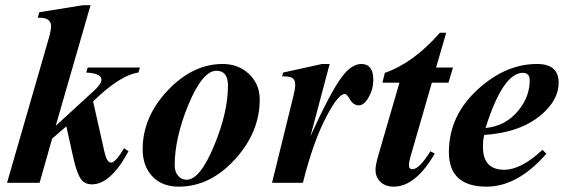

<svg xmlns="http://www.w3.org/2000/svg" viewBox="-20 -697 2152 732"><path d="M513.7 -439.5 507.8 -420.4Q438.5 -411.1 335 -310.5L377.9 -119.1Q387.2 -77.1 403.3 -77.1Q420.4 -77.1 453.1 -131.8Q471.2 -119.1 470.2 -121.1Q402.3 5.9 330.1 5.9Q305.2 5.9 291 -11.2Q273.4 -33.2 259.8 -94.2L232.9 -215.3L178.7 -168.5L130.9 0H6.8L165.5 -549.3Q174.8 -581.5 174.8 -596.7Q174.8 -631.8 124 -629.4L129.9 -650.4L296.4 -677.2H325.2L192.4 -217.3L339.4 -352.1Q366.7 -377 366.7 -393.6Q366.7 -417.5 308.6 -420.4L314.5 -439.5Z M970.2 -317.4Q970.2 -193.8 877 -90.8Q781.7 14.6 661.6 14.6Q596.7 14.6 559.6 -25.9Q523.9 -64.9 523.9 -127.9Q523.9 -251.5 620.1 -353Q715.3 -453.1 829.1 -453.1Q889.2 -453.1 929.7 -414.6Q970.2 -376 970.2 -317.4ZM849.1 -370.6Q849.1 -427.2 805.2 -427.2Q751.5 -427.2 697.3 -295.4Q646 -169.9 646 -66.4Q646 -42 658.9 -26.9Q671.9 -11.7 691.4 -11.7Q742.7 -11.7 796.9 -143.1Q849.1 -269 849.1 -370.6Z M1403.3 -391.6Q1403.3 -357.4 1385.7 -326.4Q1368.2 -295.4 1348.1 -295.4Q1327.6 -295.4 1314.7 -317.1Q1301.8 -338.9 1295.4 -338.9Q1270 -338.9 1227.5 -258.3Q1174.8 -160.6 1134.8 0H1017.1L1098.1 -329.1Q1105.5 -358.4 1105.5 -374Q1105.5 -394 1093.3 -400.4Q1083 -406.2 1055.7 -405.8L1059.6 -420.4L1208 -453.1H1236.8L1163.6 -177.7Q1239.7 -345.7 1283.7 -404.3Q1320.3 -453.1 1357.9 -453.1Q1403.3 -453.1 1403.3 -391.6Z M1707 -439.5 1689.9 -381.8H1626.5L1545.4 -101.1Q1539.1 -79.1 1539.1 -67.9Q1539.1 -51.8 1552.2 -51.8Q1578.6 -51.8 1620.6 -120.1L1637.7 -111.8Q1564.5 14.6 1481 14.6Q1447.3 14.6 1428.2 -5.9Q1411.6 -23.4 1411.6 -49.8Q1411.6 -67.9 1423.3 -107.9L1502.9 -381.8H1438L1447.3 -419.4Q1555.7 -456.5 1657.2 -572.3H1681.2L1642.6 -439.5Z M2109.9 -381.8Q2109.9 -315.9 2043.5 -259.3Q1963.4 -191.4 1826.2 -182.6Q1821.3 -164.6 1821.3 -136.7Q1821.3 -49.8 1902.3 -49.8Q1967.3 -49.8 2048.3 -126L2063 -110.8Q1953.6 14.6 1835 14.6Q1691.4 14.6 1691.4 -117.2Q1691.4 -258.3 1806.2 -360.4Q1910.2 -453.1 2027.3 -453.1Q2109.9 -453.1 2109.9 -381.8ZM1999.5 -390.6Q1999.5 -419.4 1973.6 -419.4Q1897.5 -419.4 1831.1 -209Q1908.2 -216.3 1956.5 -275.9Q1999.5 -328.6 1999.5 -390.6Z"/></svg>

Font: Dai Banna SIL Light
Style: BoldOblique
Weight: 700
Italic angle: -11°
Designer: Victor Gaultney
Foundry: SIL International
Version: Version 2.000